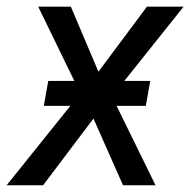

<svg xmlns="http://www.w3.org/2000/svg" viewBox="-49 -548 563 568"><path d="M395.5 -308.6H318.8L494.1 -528.3H385.7L242.2 -335.9L160.6 -528.3H64L170.9 -308.6H93.8L80.6 -234.9H159.2L-29.3 0H78.6L227.5 -197.3L314.9 0H411.1L295.9 -234.9H382.3Z"/></svg>

Font: Roboto
Style: Italic
Weight: 400
Italic angle: -12°
Designer: Google
Version: Version 2.137; 2017